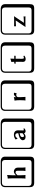

<svg xmlns="http://www.w3.org/2000/svg" viewBox="2246 -3040 1006 5538"><g transform="rotate(-90 2749.0 -271.0)"><path d="M594.2 -180.2V-252Q594.2 -295.9 582.5 -310.5Q570.8 -325.2 538.1 -325.2Q533.2 -325.2 529.1 -324.2Q524.9 -323.2 519.5 -320.1Q514.2 -316.9 510.5 -314.5Q506.8 -312 500 -305.9Q493.2 -299.8 490 -296.4Q486.8 -293 477.3 -283.4Q467.8 -273.9 462.9 -270V-180.2Q462.9 -91.3 470.2 -41L469.2 -39.1Q444.3 -41 418.9 -41L368.2 -39.1L367.2 -41Q374 -87.9 374 -180.2V-405.8Q374 -509.8 367.2 -546.9L368.2 -549.8Q425.3 -553.7 463.9 -567.9Q469.7 -567.9 470.2 -561Q463.4 -497.1 462.9 -420.9V-314.9Q522 -374 571.8 -374Q615.7 -374 649.4 -343Q683.1 -312 683.1 -257.8V-180.2Q683.1 -91.3 689.9 -41L689 -39.1Q664.1 -41 638.2 -41L586.9 -39.1V-41Q594.2 -88.4 594.2 -180.2ZM249 -717.8Q204.1 -717.8 179.9 -693.8Q155.8 -669.9 155.8 -625V53.2Q155.8 136.2 249 136.2H820.8Q865.7 136.2 884.8 117.2Q903.8 98.1 903.8 53.2V-625Q903.8 -717.8 820.8 -717.8ZM1000 84Q1000 152.8 973.4 182.4Q946.8 211.9 880.9 211.9H249Q181.2 211.9 150.6 181.4Q120.1 150.9 120.1 84V-625Q120.1 -687 154.1 -720.5Q188 -753.9 249 -753.9H851.1Q920.9 -753.9 960.4 -721.9Q1000 -689.9 1000 -625Z M1675.8 -208 1615.7 -191.9Q1564 -177.7 1563.5 -124Q1563.5 -106.9 1573 -94Q1582.5 -81.1 1598.6 -81.1Q1621.6 -81.1 1662.6 -112.8Q1675.8 -124 1675.8 -132.8ZM1755.4 -106.9Q1755.4 -84 1773.4 -84Q1778.3 -84 1800.8 -100.1L1802.7 -98.1Q1810.5 -94.2 1818.8 -78.1Q1784.7 -36.1 1734.4 -36.1Q1710.4 -36.1 1695.1 -48.6Q1679.7 -61 1674.8 -80.1H1673.8Q1625 -36.1 1569.8 -36.1Q1527.8 -36.1 1500.7 -57.1Q1473.6 -78.1 1473.6 -117.2Q1473.6 -154.3 1511.7 -185.1Q1549.8 -215.8 1605.5 -229L1671.4 -245.1Q1675.3 -245.1 1675.8 -253.9Q1675.8 -295.9 1661.6 -314Q1647.5 -332 1616.7 -332Q1566.9 -332 1531.7 -272.9L1514.6 -273.9L1494.6 -323.2L1497.6 -326.2Q1515.6 -342.3 1551.5 -357.7Q1587.4 -373 1623.5 -373Q1758.3 -373 1758.8 -251Q1758.8 -249 1757.1 -184.6Q1755.4 -120.1 1755.4 -106.9ZM1348.6 -717.8Q1303.7 -717.8 1279.5 -693.8Q1255.4 -669.9 1255.4 -625V53.2Q1255.4 136.2 1348.6 136.2H1920.4Q1965.3 136.2 1984.4 117.2Q2003.4 98.1 2003.4 53.2V-625Q2003.4 -717.8 1920.4 -717.8ZM2099.6 84Q2099.6 152.8 2073 182.4Q2046.4 211.9 1980.5 211.9H1348.6Q1280.8 211.9 1250.2 181.4Q1219.7 150.9 1219.7 84V-625Q1219.7 -687 1253.7 -720.5Q1287.6 -753.9 1348.6 -753.9H1950.7Q2020.5 -753.9 2060.1 -721.9Q2099.6 -689.9 2099.6 -625Z M2716.3 -310.1Q2732.4 -335 2758.8 -354.5Q2785.2 -374 2809.1 -374Q2821.3 -374 2840.3 -368.2L2843.3 -366.2L2828.1 -295.9L2822.3 -293.9Q2809.1 -305.2 2779.3 -305.2Q2772.5 -305.2 2763.9 -303Q2755.4 -300.8 2743.4 -295.4Q2731.4 -290 2723.9 -276.1Q2716.3 -262.2 2716.3 -242.2V-176.8Q2716.3 -90.8 2723.1 -41L2722.2 -39.1Q2693.4 -41 2668.5 -41L2620.1 -39.1V-41Q2627 -88.9 2627.4 -176.8V-221.2Q2627.4 -293 2616.2 -353L2617.2 -355Q2672.4 -358.9 2709 -374Q2715.8 -374 2716.3 -366.2L2714.4 -310.1ZM2448.2 -717.8Q2403.3 -717.8 2379.2 -693.8Q2355 -669.9 2355 -625V53.2Q2355 136.2 2448.2 136.2H3020Q3064.9 136.2 3084 117.2Q3103 98.1 3103 53.2V-625Q3103 -717.8 3020 -717.8ZM3199.2 84Q3199.2 152.8 3172.6 182.4Q3146 211.9 3080.1 211.9H2448.2Q2380.4 211.9 2349.9 181.4Q2319.3 150.9 2319.3 84V-625Q2319.3 -687 2353.3 -720.5Q2387.2 -753.9 2448.2 -753.9H3050.3Q3120.1 -753.9 3159.7 -721.9Q3199.2 -689.9 3199.2 -625Z M3689 -323.2Q3679.2 -323.2 3678.7 -334Q3678.7 -341.8 3683.8 -352.3Q3689 -362.8 3694.8 -362.8H3735.8Q3735.8 -413.6 3731 -445.8L3731.9 -448.2Q3758.8 -450.2 3820.8 -474.1Q3827.6 -474.1 3827.6 -466.8Q3823.7 -409.7 3823.7 -362.8H3904.8Q3910.6 -362.8 3910.6 -357.9V-333Q3910.6 -323.2 3893.1 -323.2H3823.7V-245.1Q3823.7 -220.2 3822.8 -184.1Q3821.8 -147.9 3821.8 -139.2Q3821.8 -85 3846.7 -85Q3874.5 -85 3897.9 -99.1Q3912.1 -90.3 3911.6 -71.8Q3869.6 -33.7 3805.7 -34.2Q3771.5 -34.2 3752.7 -56.2Q3733.9 -78.1 3733.9 -106.9Q3733.9 -115.7 3734.9 -163.8Q3735.8 -211.9 3735.8 -236.8V-323.2ZM3547.9 -717.8Q3502.9 -717.8 3478.8 -693.8Q3454.6 -669.9 3454.6 -625V53.2Q3454.6 136.2 3547.9 136.2H4119.6Q4164.6 136.2 4183.6 117.2Q4202.6 98.1 4202.6 53.2V-625Q4202.6 -717.8 4119.6 -717.8ZM4298.8 84Q4298.8 152.8 4272.2 182.4Q4245.6 211.9 4179.7 211.9H3547.9Q3480 211.9 3449.5 181.4Q3418.9 150.9 3418.9 84V-625Q3418.9 -687 3452.9 -720.5Q3486.8 -753.9 3547.9 -753.9H4149.9Q4219.7 -753.9 4259.3 -721.9Q4298.8 -689.9 4298.8 -625Z M4928.2 -320.8Q4928.2 -320.8 4761.2 -313L4760.3 -315.9Q4761.2 -321.8 4761.2 -341.8Q4761.2 -356 4760.3 -366.2L4761.2 -368.2Q4785.2 -366.2 4803.2 -366.2H4985.4Q4995.1 -366.2 5009.3 -367.2Q5023.4 -368.2 5033.9 -369.6Q5044.4 -371.1 5045.4 -371.1Q5049.3 -371.1 5049.3 -366.2Q5048.3 -365.2 5027.3 -334L4860.4 -85Q4900.4 -85 4945.8 -87.4Q4991.2 -89.8 5017.6 -91.8L5043.5 -94.2L5044.4 -90.8Q5043.5 -85 5043.5 -64.9Q5043.5 -50.8 5044.4 -41L5043.5 -39.1Q5019.5 -41 5001.5 -41H4831.5L4742.7 -39.1L4740.2 -42Q4743.2 -44.9 4756.3 -64.9ZM4647.5 -717.8Q4602.5 -717.8 4578.4 -693.8Q4554.2 -669.9 4554.2 -625V53.2Q4554.2 136.2 4647.5 136.2H5219.2Q5264.2 136.2 5283.2 117.2Q5302.2 98.1 5302.2 53.2V-625Q5302.2 -717.8 5219.2 -717.8ZM5398.4 84Q5398.4 152.8 5371.8 182.4Q5345.2 211.9 5279.3 211.9H4647.5Q4579.6 211.9 4549.1 181.4Q4518.6 150.9 4518.6 84V-625Q4518.6 -687 4552.5 -720.5Q4586.4 -753.9 4647.5 -753.9H5249.5Q5319.3 -753.9 5358.9 -721.9Q5398.4 -689.9 5398.4 -625Z"/></g></svg>

Font: Linux Biolinum Keyboard O
Style: Regular
Weight: 700
Designer: Philipp H. Poll
Foundry: Philipp H. Poll
Version: Version 0.6.1